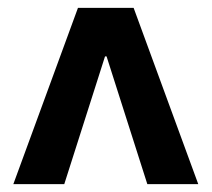

<svg xmlns="http://www.w3.org/2000/svg" viewBox="-20 -750 540 490"><path d="M14 -280 179 -730H321L486 -280H356L252 -606H248L144 -280Z"/></svg>

Font: M PLUS 1 Code SemiBold
Style: Regular
Weight: 600
Designer: Coji Morishita
Foundry: UNDERFOREST DESIGN
Version: Version 1.005